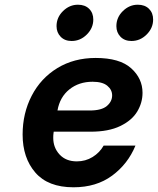

<svg xmlns="http://www.w3.org/2000/svg" viewBox="-20 -793 670 815"><path d="M76 -222Q76 -312 114.5 -386.5Q153 -461 223.5 -504Q294 -547 386 -547Q488 -547 536.5 -503.5Q585 -460 585 -399Q585 -357 562.5 -319.5Q540 -282 490.5 -258Q441 -234 365 -234H208L207 -226Q206 -220 206 -208Q206 -166 233 -137Q260 -108 306 -108Q343 -108 373 -126.5Q403 -145 420 -175H555Q523 -97 456 -47.5Q389 2 292 2Q184 2 130 -60.5Q76 -123 76 -222ZM361 -324Q411 -324 433.5 -343Q456 -362 456 -388Q456 -412 435.5 -429Q415 -446 373 -446Q315 -446 274.5 -413.5Q234 -381 224 -324ZM474 -682Q474 -719 501.5 -746Q529 -773 565 -773Q595 -773 612.5 -755.5Q630 -738 630 -710Q630 -674 602.5 -646.5Q575 -619 538 -619Q509 -619 491.5 -637Q474 -655 474 -682ZM220 -682Q220 -719 247.5 -746Q275 -773 311 -773Q341 -773 358.5 -755.5Q376 -738 376 -710Q376 -674 348.5 -646.5Q321 -619 284 -619Q255 -619 237.5 -637Q220 -655 220 -682Z"/></svg>

Font: Be Vietnam
Style: Bold Italic
Weight: 700
Italic angle: -9.66701°
Designer: Gabriel Lam
Foundry: TypeRant
Version: Version 3.000